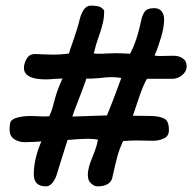

<svg xmlns="http://www.w3.org/2000/svg" viewBox="-20 -662 692 682"><path d="M592 -382H502Q491 -365 475 -319Q459 -273 452 -251L519 -250Q548 -249 564 -240.5Q580 -232 580 -200Q580 -178 561.5 -170Q543 -162 526 -162L464 -163Q445 -163 417 -161Q404 -132 397.5 -108.5Q391 -85 378 -27Q368 0 326 0Q315 0 303.5 -10.5Q292 -21 292 -40Q292 -55 296.5 -71Q301 -87 310 -108Q312 -112 318.5 -130.5Q325 -149 328 -166Q313 -169 294 -169Q276 -169 246 -167Q228 -165 220 -165L197 -92L180 -37Q165 0 143 0Q100 0 100 -43Q100 -97 127 -160Q122 -159 100.5 -158Q79 -157 68 -157Q46 -157 30 -168Q14 -179 14 -202Q14 -217 16.5 -226.5Q19 -236 34 -242Q57 -250 88 -250Q106 -250 115 -249Q122 -249 132 -248.5Q142 -248 155 -249Q164 -268 168.5 -286.5Q173 -305 175 -311Q184 -344 202 -383L176 -382Q156 -380 143 -380Q65 -380 65 -421Q65 -436 74.5 -453Q84 -470 104 -470Q120 -470 129 -469L166 -468Q200 -468 225 -472Q226 -479 239 -514Q258 -571 260 -581Q273 -642 302 -642Q331 -642 340.5 -634.5Q350 -627 350 -623Q350 -600 345.5 -581Q341 -562 335.5 -546Q330 -530 328 -524Q321 -505 313 -472Q320 -471 333 -471Q348 -471 357 -472L392 -473Q414 -473 442 -471Q467 -517 483 -596Q489 -617 498 -625Q507 -633 528 -633Q545 -633 554 -622Q563 -611 563 -592Q563 -566 552 -529Q541 -492 529 -465Q537 -463 546 -463L597 -464Q616 -464 629.5 -454.5Q643 -445 643 -427Q643 -408 627 -395Q611 -382 592 -382ZM377 -388Q357 -388 337 -385Q331 -385 315.5 -383.5Q300 -382 287 -383Q283 -371 277 -355Q271 -339 265 -323Q239 -257 237 -248L328 -251L360 -252Q380 -300 405 -369L411 -385Q393 -388 377 -388Z"/></svg>

Font: Itim
Style: Regular
Weight: 400
Designer: Suppakit Chalermlarp
Version: Version 1.002g